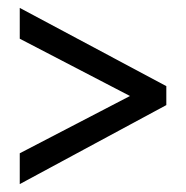

<svg xmlns="http://www.w3.org/2000/svg" viewBox="-20 -598 470 486"><path d="M30 -210 309 -355 30 -500V-578L401 -380V-332L30 -132Z"/></svg>

Font: Noto Sans Lao UI ExtCond
Style: Regular
Weight: 400
Width: 2
Designer: Monotype Design Team
Foundry: Monotype Imaging Inc.
Version: Version 2.000; ttfautohint (v1.8.4.7-5d5b)